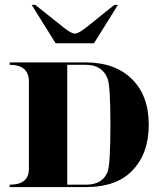

<svg xmlns="http://www.w3.org/2000/svg" viewBox="-20 -762 645 782"><path d="M284.7 -625Q299.3 -625 331.5 -650.4L445.8 -742.2H460.4L362.8 -585.9H206.5L108.9 -742.2H123.5L238.8 -650.4Q271 -625 284.7 -625ZM329.6 -507.8Q448.2 -507.8 517.1 -440.2Q585.9 -372.6 585.9 -253.9Q585.9 -134.8 516.6 -64.9Q452.1 0 329.6 0H19.5V-9.8Q94.7 -9.8 97.7 -69.3V-429.7Q97.7 -498 19.5 -498V-507.8ZM329.6 -9.8Q397.5 -9.8 418 -61.5Q429.7 -90.8 429.7 -253.9Q429.7 -412.6 418 -442.4Q396 -498 329.6 -498H253.9V-9.8Z"/></svg>

Font: spinweradC
Style: Bold
Weight: 700
Width: 7
Version: Version 0.3